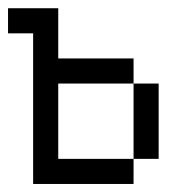

<svg xmlns="http://www.w3.org/2000/svg" viewBox="-20 -458 478 478"><path d="M312.5 -62.5V0H62.5V-375H0V-437.5H125V-312.5H312.5V-250H125V-62.5ZM312.5 -250H375V-62.5H312.5Z"/></svg>

Font: Sudo Light
Style: Regular
Weight: 300
Monospace: yes
Designer: Jens Kutilek
Foundry: Jens Kutilek
Version: Version 0.040